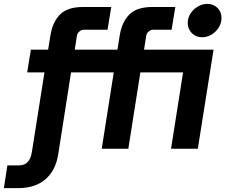

<svg xmlns="http://www.w3.org/2000/svg" viewBox="-126 -766 1161 989"><path d="M-106 203 -88 86H-31Q-8 86 6 77Q20 68 28 51.5Q36 35 39 12L103 -393H14L33 -510H122L134 -585Q145 -653 183.5 -691.5Q222 -730 302 -730H447L428 -613H307Q294 -613 283 -604Q272 -595 270 -581L259 -510H479L491 -585Q502 -653 540.5 -691.5Q579 -730 659 -730H777L758 -613H664Q651 -613 640 -604Q629 -595 627 -581L616 -510H974L893 0H755L817 -393H597L535 0H398L460 -393H240L174 28Q161 112 108 157.5Q55 203 -31 203ZM915 -574Q883 -574 862 -595.5Q841 -617 841 -648Q841 -674 855.5 -696.5Q870 -719 893.5 -732.5Q917 -746 942 -746Q974 -746 994.5 -725Q1015 -704 1015 -674Q1015 -648 1001 -625Q987 -602 964 -588Q941 -574 915 -574Z"/></svg>

Font: MuseoModerno SemiBold
Style: Italic
Weight: 600
Italic angle: -9°
Designer: Pablo Cosgaya, Héctor Gatti, Marcela Romero, and the Authors of The MuseoModerno Project.
Foundry: Omnibus-Type Team
Version: Version 1.003